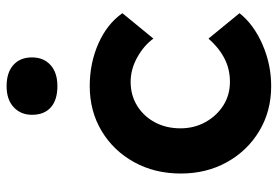

<svg xmlns="http://www.w3.org/2000/svg" viewBox="-150 -682 842 582"><g transform="rotate(-90 271.0 -391.0)"><path d="M301 10Q225 10 165 -26Q105 -62 70.5 -124Q36 -186 36 -264Q36 -343 70.5 -405.5Q105 -468 165 -504Q225 -540 301 -540Q371 -540 430.5 -513.5Q490 -487 522 -441L445 -347Q424 -376 388 -396Q352 -416 314 -416Q273 -416 241 -396Q209 -376 191 -342Q173 -308 173 -265Q173 -223 192 -189Q211 -155 242.5 -135Q274 -115 314 -115Q353 -115 385.5 -132Q418 -149 445 -180L522 -86Q488 -43 427.5 -16.5Q367 10 301 10ZM301 -638Q259 -638 236.5 -658Q214 -678 214 -715Q214 -749 237 -770.5Q260 -792 301 -792Q342 -792 365 -771.5Q388 -751 388 -715Q388 -680 365 -659Q342 -638 301 -638Z"/></g></svg>

Font: Readex Pro SemiBold
Style: Regular
Weight: 600
Designer: Bonnie Shaver-Troup, Thomas Jockin
Foundry: Lexend
Version: Version 1.204; ttfautohint (v1.8.4.7-5d5b)